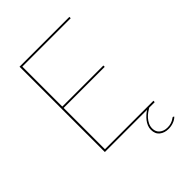

<svg xmlns="http://www.w3.org/2000/svg" viewBox="-243 -823 1114 1114"><g transform="rotate(-45 314.0 -266.5)"><path d="M543 135Q545 135 547 137L550 140Q537 153 517.5 160Q498 167 477 167Q444 167 422 149.5Q400 132 400 98Q400 82 406 67.5Q412 53 421.8 40.5Q431.5 28 443.2 17.8Q455 7.5 466.5 0H120V-700H529V-689H132V-361H469V-350H132V-11H530L529 0H484Q474 5.5 461.2 14.8Q448.5 24 437.2 36.5Q426 49 418.5 64.5Q411 80 411 98Q411 126 430.2 141.5Q449.5 157 478 157Q494 157 505.2 153.5Q516.5 150 524 146Q531.5 142 536 138.5Q540.5 135 543 135Z"/></g></svg>

Font: Lato TR Hairline
Style: Regular
Weight: 250
Designer: Lukasz Dziedzic
Foundry: Lukasz Dziedzic
Version: Version 1.104 2013